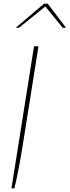

<svg xmlns="http://www.w3.org/2000/svg" viewBox="-20 -781 377 1038"><path d="M164 -531H188L103 4Q81 141 58 237H42ZM218 -761H238L337 -631H319L225 -746L83 -631H65Z"/></svg>

Font: Exo Thin
Style: Italic
Weight: 250
Italic angle: -9°
Designer: Natanael Gama
Foundry: Natanael Gama
Version: Version 1.500; ttfautohint (v1.6)